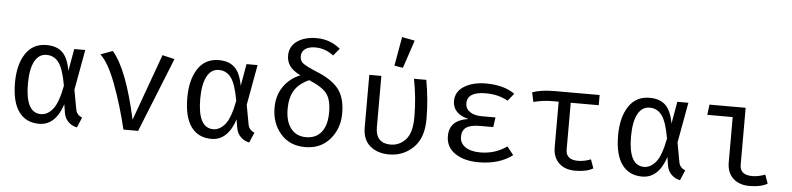

<svg xmlns="http://www.w3.org/2000/svg" viewBox="-47 -1063 5494 1332"><g transform="rotate(5 2700.0 -397.5)"><path d="M255 -538Q325 -538 365 -500.5Q405 -463 421 -373L448 -527H525L474 -246L499 -110Q506 -73 544 -58L514 13Q480 7 454 -18Q428 -43 422 -83L413 -139Q363 11 250 11Q158 11 108.5 -57Q59 -125 59 -259Q59 -385 109.5 -461.5Q160 -538 255 -538ZM261 -470Q207 -470 178 -415.5Q149 -361 149 -259Q149 -57 257 -57Q302 -57 339 -101.5Q376 -146 399 -267Q379 -382 346.5 -426Q314 -470 261 -470Z M837 0Q797 -167 743 -311Q689 -455 632 -506L716 -537Q819 -418 894 -74L1062 -538L1147 -518L939 0Z M1455 -538Q1525 -538 1565 -500.5Q1605 -463 1621 -373L1648 -527H1725L1674 -246L1699 -110Q1706 -73 1744 -58L1714 13Q1680 7 1654 -18Q1628 -43 1622 -83L1613 -139Q1563 11 1450 11Q1358 11 1308.5 -57Q1259 -125 1259 -259Q1259 -385 1309.5 -461.5Q1360 -538 1455 -538ZM1461 -470Q1407 -470 1378 -415.5Q1349 -361 1349 -259Q1349 -57 1457 -57Q1502 -57 1539 -101.5Q1576 -146 1599 -267Q1579 -382 1546.5 -426Q1514 -470 1461 -470Z M2118 -749Q2212 -749 2283 -689L2241 -639Q2183 -684 2113 -684Q2069 -684 2043.5 -665.5Q2018 -647 2018 -614Q2018 -582 2041.5 -564.5Q2065 -547 2137 -517Q2244 -474 2291.5 -413.5Q2339 -353 2339 -244Q2339 -138 2274.5 -63.5Q2210 11 2103 11Q1995 11 1931.5 -62Q1868 -135 1868 -243Q1868 -330 1912 -392Q1956 -454 2027 -482Q1975 -508 1952.5 -539Q1930 -570 1930 -611Q1930 -676 1982.5 -712.5Q2035 -749 2118 -749ZM2091 -454Q2020 -422 1989.5 -371Q1959 -320 1959 -242Q1959 -156 1997 -107Q2035 -58 2103 -58Q2172 -58 2210 -106Q2248 -154 2248 -243Q2248 -331 2215.5 -373.5Q2183 -416 2091 -454Z M2707 -808 2796 -791 2731 -596 2671 -606ZM2900 -527Q2925 -390 2925 -255Q2925 -124 2855.5 -56.5Q2786 11 2688 11Q2605 11 2554 -33Q2503 -77 2503 -161V-527H2587V-169Q2587 -114 2614 -86Q2641 -58 2691 -58Q2753 -58 2796.5 -105Q2840 -152 2840 -263Q2840 -396 2814 -527Z M3391 -241H3301Q3234 -241 3204 -220.5Q3174 -200 3174 -155Q3174 -110 3212 -84Q3250 -58 3316 -58Q3420 -58 3501 -116L3546 -59Q3454 11 3310 11Q3210 11 3146.5 -32Q3083 -75 3083 -152Q3083 -263 3215 -282Q3161 -294 3132.5 -324Q3104 -354 3104 -397Q3104 -464 3164.5 -501Q3225 -538 3316 -538Q3439 -538 3516 -484L3474 -432Q3409 -470 3319 -470Q3191 -470 3191 -389Q3191 -352 3222 -330.5Q3253 -309 3307 -309H3401Z M4086 -77 4108 -16Q4062 11 3983 11Q3912 11 3870 -29Q3828 -69 3828 -140V-456H3783Q3719 -456 3653 -439L3639 -505Q3700 -527 3795 -527H4107V-456H3912V-130Q3912 -59 3998 -59Q4039 -59 4086 -77Z M4455 -538Q4525 -538 4565 -500.5Q4605 -463 4621 -373L4648 -527H4725L4674 -246L4699 -110Q4706 -73 4744 -58L4714 13Q4680 7 4654 -18Q4628 -43 4622 -83L4613 -139Q4563 11 4450 11Q4358 11 4308.5 -57Q4259 -125 4259 -259Q4259 -385 4309.5 -461.5Q4360 -538 4455 -538ZM4461 -470Q4407 -470 4378 -415.5Q4349 -361 4349 -259Q4349 -57 4457 -57Q4502 -57 4539 -101.5Q4576 -146 4599 -267Q4579 -382 4546.5 -426Q4514 -470 4461 -470Z M5040 -455H4863L4872 -527H5124V-130Q5124 -59 5211 -59Q5253 -59 5300 -77L5322 -16Q5276 11 5197 11Q5125 11 5082.5 -29Q5040 -69 5040 -140Z"/></g></svg>

Font: Fira Mono
Style: Regular
Weight: 400
Designer: Carrois Corporate & Edenspiekermann AG
Foundry: Carrois Corporate GbR & Edenspiekermann AG
Version: Version 3.206;PS 003.206;hotconv 1.0.70;makeotf.lib2.5.58329